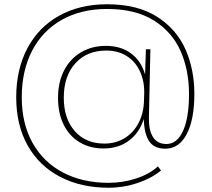

<svg xmlns="http://www.w3.org/2000/svg" viewBox="-20 -688 992 900"><path d="M891 -248Q891 -127 855 -59Q819 9 755 9Q703 9 679.5 -25.5Q656 -60 654 -130Q633 -65 584 -28.5Q535 8 465 8Q402 8 353.5 -21Q305 -50 278.5 -103.5Q252 -157 252 -229Q252 -303 280.5 -358Q309 -413 360 -443Q411 -473 476 -473Q547 -473 594.5 -437.5Q642 -402 660 -339L664 -457H685L678 -135Q677 -77 697.5 -45Q718 -13 760 -13Q810 -13 838 -74.5Q866 -136 866 -248Q866 -358 827 -447.5Q788 -537 702 -591.5Q616 -646 482 -646Q361 -646 270.5 -595.5Q180 -545 131 -451Q82 -357 82 -232Q82 -108 133 -17.5Q184 73 276 121Q368 169 489 169Q556 169 618.5 148.5Q681 128 720 92L735 111Q690 148 624.5 170Q559 192 489 192Q360 192 262 141Q164 90 110 -5.5Q56 -101 56 -232Q56 -363 108.5 -462Q161 -561 257.5 -614.5Q354 -668 482 -668Q624 -668 715.5 -610Q807 -552 849 -457.5Q891 -363 891 -248ZM279 -230Q279 -132 330.5 -73.5Q382 -15 469 -15Q523 -15 565 -41Q607 -67 630.5 -113.5Q654 -160 655 -218L656 -252Q657 -308 636 -353.5Q615 -399 574.5 -425Q534 -451 478 -451Q387 -451 333 -391Q279 -331 279 -230Z"/></svg>

Font: Work Sans ExtraLight
Style: Regular
Weight: 280
Designer: Wei Huang
Foundry: Wei Huang
Version: Version 1.500